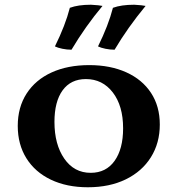

<svg xmlns="http://www.w3.org/2000/svg" viewBox="-20 -782 750 811"><path d="M55 -250Q55 -329 92.5 -387Q130 -445 198 -476Q266 -507 357 -507Q446 -507 513.5 -476.5Q581 -446 618 -389.5Q655 -333 655 -256Q655 -178 617.5 -118Q580 -58 511.5 -24.5Q443 9 351 9Q262 9 195 -23Q128 -55 91.5 -113.5Q55 -172 55 -250ZM500 -240Q500 -335 456.5 -391.5Q413 -448 343 -448Q279 -448 244.5 -400.5Q210 -353 210 -267Q210 -172 251.5 -112Q293 -52 363 -52Q428 -52 464 -102.5Q500 -153 500 -240ZM212 -586Q256 -675 275 -749Q310 -762 364 -762Q400 -760 413 -757Q341 -671 282 -572Q263 -572 243.5 -576Q224 -580 212 -586ZM394 -586Q438 -675 457 -749Q492 -762 547 -762Q582 -760 595 -757Q519 -665 464 -572Q445 -572 425.5 -576Q406 -580 394 -586Z"/></svg>

Font: Vollkorn SC
Style: Bold
Weight: 700
Designer: Friedrich Althausen
Foundry: Friedrich Althausen
Version: Version 4.015